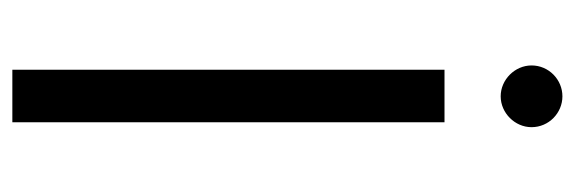

<svg xmlns="http://www.w3.org/2000/svg" viewBox="-330 -601 931 311"><g transform="rotate(90 135.5 -445.5)"><path d="M93 0H178V-700H93ZM136 -791C163 -791 186 -814 186 -841C186 -869 163 -891 136 -891C109 -891 86 -869 86 -841C86 -814 109 -791 136 -791Z"/></g></svg>

Font: HB Figtree Prototype
Style: Regular
Weight: 400
Designer: Alfredo Marco Pradil
Foundry: Hanken Design Co.®
Version: Version 1.002;Glyphs 3.2 (3228)